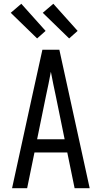

<svg xmlns="http://www.w3.org/2000/svg" viewBox="-20 -999 540 1019"><path d="M44 0 151 -490 205 -735H295L456 0H376L337 -190H163L124 0ZM177 -260H323L276 -490Q269 -522 262.5 -554Q256 -586 250 -618Q244 -586 237.5 -554Q231 -522 224 -490ZM347 -795 207 -931 263 -979 392 -835ZM177 -795 37 -931 93 -979 222 -835Z"/></svg>

Font: Iosevka Custom
Style: Regular
Weight: 400
Monospace: yes
Designer: Belleve Invis
Foundry: Belleve Invis
Version: Version 32.5.0; ttfautohint (v1.8.4)